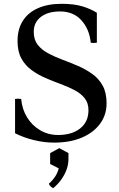

<svg xmlns="http://www.w3.org/2000/svg" viewBox="-20 -734 622 1007"><path d="M264 14Q212 14 158.5 1Q105 -12 59 -35V-215Q75 -218 91 -215Q96 -161 122 -118.5Q148 -76 190.5 -51Q233 -26 285 -26Q357 -26 400.5 -60.5Q444 -95 444 -156Q444 -194 424 -219Q404 -244 370.5 -261.5Q337 -279 297.5 -293.5Q258 -308 218.5 -325Q179 -342 145.5 -366.5Q112 -391 92 -427.5Q72 -464 72 -519Q72 -581 99.5 -624.5Q127 -668 179 -691Q231 -714 303 -714Q367 -714 411 -701Q455 -688 488 -667V-510Q472 -507 456 -510Q449 -581 407 -627.5Q365 -674 295 -674Q232 -674 194.5 -645.5Q157 -617 157 -567Q157 -526 177.5 -499.5Q198 -473 232.5 -454.5Q267 -436 307.5 -421Q348 -406 388.5 -388.5Q429 -371 463.5 -346.5Q498 -322 518.5 -285Q539 -248 539 -192Q539 -131 504.5 -84.5Q470 -38 408.5 -12Q347 14 264 14ZM291 43 339 69V100Q339 129 329 156Q319 183 301.5 207.5Q284 232 259 253Q251 249 245.5 243.5Q240 238 236 230Q258 210 270.5 190Q283 170 288 149L243 126V69Z"/></svg>

Font: Poltawski Nowy
Style: Regular
Weight: 400
Designer: Adam Pótawski, Mateusz Machalski, Borys Kosmynka, Ania Wieluska
Foundry: Capitalics.wtf
Version: Version 1.001;gftools[0.9.25]